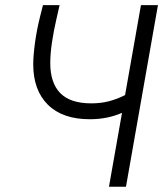

<svg xmlns="http://www.w3.org/2000/svg" viewBox="-20 -713 626 733"><path d="M322.8 -257.8Q218.8 -257.8 162.8 -313.2Q106.9 -368.7 106.9 -467.3Q106.9 -500 113.5 -549.1Q120.1 -598.1 132.8 -648.9L144 -693.4H207.5L195.8 -642.1Q185.1 -596.2 178.5 -551.8Q171.9 -507.3 171.9 -472.2Q171.9 -396.5 210.2 -357.4Q248.5 -318.4 328.6 -318.4Q365.7 -318.4 397.5 -326.9Q429.2 -335.4 457.5 -350.1L518.1 -693.4H583L460.9 0H396L445.8 -282.2Q390.1 -257.8 322.8 -257.8Z"/></svg>

Font: Cascadia Mono Light
Style: Italic
Weight: 300
Italic angle: -10°
Monospace: yes
Designer: Aaron Bell
Foundry: Saja Typeworks
Version: Version 2404.023; ttfautohint (v1.8.4)